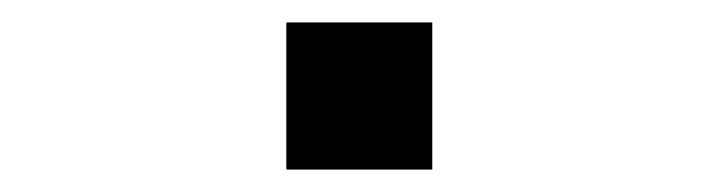

<svg xmlns="http://www.w3.org/2000/svg" viewBox="-20 -390 640 171"><path d="M365 -370V-239H235V-370Z"/></svg>

Font: iA Writer Quattro V
Style: Regular
Weight: 400
Designer: Mike Abbink, Paul van der Laan, Pieter van Rosmalen, Oliver Reichenstein
Foundry: Information Architects Inc.
Version: Version 2.000